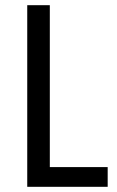

<svg xmlns="http://www.w3.org/2000/svg" viewBox="-20 -720 450 740"><path d="M85 0V-700H172V-76H395V0Z"/></svg>

Font: Share
Style: Regular
Weight: 400
Designer: Ralph du Carrois
Version: Version 1.001